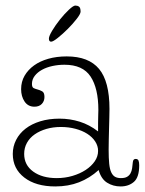

<svg xmlns="http://www.w3.org/2000/svg" viewBox="-20 -660 521 691"><path d="M333 -219Q333 -232 333.5 -244.5Q334 -257 334 -264Q334 -342 306 -384.5Q278 -427 212 -427Q190 -427 169 -422.5Q148 -418 131.5 -409Q115 -400 105 -387Q95 -374 95 -358Q95 -346 101 -343Q107 -340 115 -338Q123 -336 131.5 -331.5Q140 -327 140 -311Q140 -296 130.5 -286Q121 -276 104 -276Q81 -276 68.5 -294.5Q56 -313 56 -339Q56 -366 68.5 -387.5Q81 -409 102.5 -424.5Q124 -440 154 -448.5Q184 -457 220 -457Q299 -457 336.5 -412Q374 -367 374 -268Q374 -256 373.5 -237.5Q373 -219 372.5 -199Q372 -179 371.5 -158.5Q371 -138 371 -122Q371 -91 373 -71Q375 -51 380.5 -39.5Q386 -28 394.5 -23.5Q403 -19 415 -19Q429 -19 437 -23.5Q445 -28 449.5 -36Q454 -44 455.5 -54.5Q457 -65 458 -76Q459 -88 468 -88Q476 -88 478.5 -82Q481 -76 481 -65Q481 -22 462 -5.5Q443 11 414 11Q387 11 365.5 -2.5Q344 -16 335 -48Q303 -19 264.5 -4Q226 11 179 11Q109 11 67.5 -21Q26 -53 26 -106Q26 -133 38 -156.5Q50 -180 72 -197Q94 -214 125 -223.5Q156 -233 194 -233Q232 -233 267 -222Q302 -211 333 -187ZM67 -106Q67 -66 99.5 -42.5Q132 -19 184 -19Q214 -19 241 -27Q268 -35 288.5 -48.5Q309 -62 321 -79.5Q333 -97 333 -117Q333 -135 322.5 -151Q312 -167 294 -178.5Q276 -190 251.5 -196.5Q227 -203 199 -203Q171 -203 147 -196Q123 -189 105 -176.5Q87 -164 77 -146Q67 -128 67 -106ZM270 -618Q270 -610 256 -592Q242 -574 224 -556Q206 -538 188.5 -524Q171 -510 164 -510Q156 -510 156 -521Q156 -530 168 -550Q180 -570 196 -590Q212 -610 228 -625Q244 -640 251 -640Q259 -640 264.5 -636Q270 -632 270 -618Z"/></svg>

Font: Life Savers
Style: Regular
Weight: 400
Version: Version 2.001; ttfautohint (v0.93) -l 8 -r 50 -G 200 -x 14 -